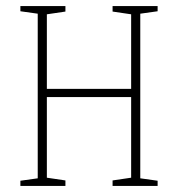

<svg xmlns="http://www.w3.org/2000/svg" viewBox="-20 -611 585 631"><path d="M47 -17 104 -25V-566L47 -574V-591H195V-573L134 -564V-319H411V-564L350 -573V-591H498V-574L441 -566V-25L498 -17V0H350V-18L411 -27V-292H134V-27L195 -18V0H47Z"/></svg>

Font: Grenze Thin
Style: Regular
Weight: 250
Designer: Renata Polastri
Foundry: Omnibus-Type
Version: Version 1.002; ttfautohint (v1.8)